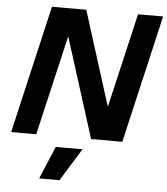

<svg xmlns="http://www.w3.org/2000/svg" viewBox="-61 -758 917 1053"><g transform="rotate(5 397.0 -232.0)"><path d="M535 -184 656 -704H794L631 0H459L285 -550L157 0H19L182 -704H371ZM306 240H194L270 60H417Z"/></g></svg>

Font: CBA Beacon Sans Extra Bold
Style: Italic
Weight: 800
Italic angle: -13°
Designer: Wei Huang
Foundry: Wei Huang
Version: Version 1.002